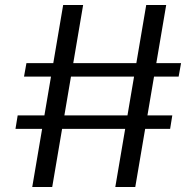

<svg xmlns="http://www.w3.org/2000/svg" viewBox="-20 -735 788 770"><path d="M313.4 -715 189.4 15H109.3L233.3 -715ZM646.5 -715 522.5 15H442.4L566.4 -715ZM706.1 -481.7 696.4 -427.7H76.3L86 -481.7ZM671 -272.3 662.3 -218.3H42.1L50.9 -272.3Z"/></svg>

Font: Pathway Extreme 8pt Thin
Style: Regular
Weight: 100
Designer: Eduardo Rodriguez Tunni
Foundry: Eduardo Rodriguez Tunni
Version: Version 1.000